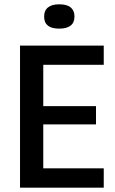

<svg xmlns="http://www.w3.org/2000/svg" viewBox="-20 -872 536 892"><path d="M73 0V-660H181V0ZM134 0V-90H462V0ZM134 -294V-379H426V-294ZM134 -571V-660H462V-571ZM255 -739Q220 -739 202.5 -753Q185 -767 185 -795Q185 -823 203 -837.5Q221 -852 255 -852Q291 -852 308.5 -837.5Q326 -823 326 -795Q326 -767 308 -753Q290 -739 255 -739Z"/></svg>

Font: Bricolage Grotesque SemiCondensed Medium
Style: Regular
Weight: 500
Width: 4
Designer: Mathieu Triay
Foundry: Atelier Triay
Version: Version 1.001;gftools[0.9.33.dev8+g029e19f]